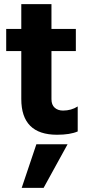

<svg xmlns="http://www.w3.org/2000/svg" viewBox="-20 -647 426 929"><path d="M85 262 156 51H307L191 262ZM229 -400V-167Q229 -140 244.5 -126Q260 -112 285 -112Q325 -112 356 -132V-11Q319 5 256 5Q83 5 83 -168V-400H10V-507H83V-627H229V-507H347V-400Z"/></svg>

Font: Hind Bold
Style: Regular
Weight: 700
Designer: Manushi Parikh, Satya Rajpurohit
Foundry: Indian Type Foundry
Version: Version 1.201;PS 1.0;hotconv 1.0.78;makeotf.lib2.5.61930; tt